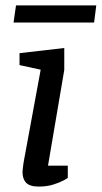

<svg xmlns="http://www.w3.org/2000/svg" viewBox="-20 -683 375 708"><path d="M123 5Q90 5 76.5 -9Q63 -23 63 -49Q63 -55 64.5 -65.5Q66 -76 67 -84L130 -426L52 -443V-487L217 -506V-425L157 -72H230V-27Q228 -25 213 -17Q198 -9 175 -2Q152 5 123 5ZM30 -600 39 -663H335L327 -600Z"/></svg>

Font: Faustina Light Medium
Style: Italic
Weight: 500
Italic angle: -8°
Version: Version 1.200